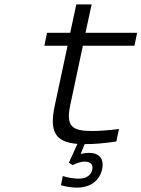

<svg xmlns="http://www.w3.org/2000/svg" viewBox="-20 -650 647 878"><path d="M400 -51C310 -51 281 -72 301 -168L359 -441H595L607 -500H371L399 -630H329L301 -500H195L183 -441H289L230 -165C205 -47 234 0 334 8L295 94L312 105C333 95 352 89 366 89C394 89 407 102 402 126C396 152 375 167 339 167C320 167 291 163 267 155L259 197C283 204 311 208 331 208C393 208 435 177 447 124C457 76 434 49 386 49C375 49 361 51 349 54L367 9H369C412 9 450 6 512 -3L524 -60C478 -54 432 -51 400 -51Z"/></svg>

Font: LT Wave Mono Light
Style: Italic
Weight: 300
Designer: Daniel Lyons
Version: Version 2.5 (Glyphs App)